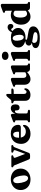

<svg xmlns="http://www.w3.org/2000/svg" viewBox="1922 -2711 1040 4924"><g transform="rotate(-90 2442.0 -249.0)"><path d="M308.5 -491.5Q389.5 -491.5 450.8 -459.5Q512 -427.5 546 -370.2Q580 -313 580 -237.5Q580 -166.5 544.8 -109.8Q509.5 -53 446.8 -20Q384 13 302 13Q221 13 159.8 -19.2Q98.5 -51.5 64.5 -108.8Q30.5 -166 30.5 -240.5Q30.5 -312.5 65.8 -369.2Q101 -426 163.8 -458.8Q226.5 -491.5 308.5 -491.5ZM344.5 -49.5Q384.5 -57 398.5 -107.5Q412.5 -158 393.5 -255Q375 -349.5 341.2 -393Q307.5 -436.5 266 -428.5Q226 -421 212 -370.8Q198 -320.5 217 -223Q235.5 -129 269.2 -85.5Q303 -42 344.5 -49.5Z M930.5 2H865Q827 2 811.5 -36.5L668.5 -388.5Q660.5 -407.5 655.8 -413.8Q651 -420 644.5 -422.5L631 -427Q612.5 -434.5 612.5 -452.5Q612.5 -478 644.5 -478H891Q922.5 -478 922.5 -452.5Q922.5 -434 900 -427.5L884 -424Q862.5 -418.5 858 -405.8Q853.5 -393 865.5 -361.5L957 -123.5L1045.5 -361.5Q1057 -393.5 1052.5 -406Q1048 -418.5 1027 -424L1011 -427.5Q988.5 -434 988.5 -452.5Q988.5 -478 1020 -478H1152.5Q1184.5 -478 1184.5 -452.5Q1184.5 -444 1180 -437.8Q1175.5 -431.5 1163.5 -427.5L1151 -424.5Q1142 -421.5 1134 -407.8Q1126 -394 1113.5 -362L984.5 -33Q976 -12 961.8 -5Q947.5 2 930.5 2Z M1702.5 -300.5Q1702.5 -235.5 1635.5 -235.5H1377Q1389 -170 1429.5 -138.5Q1470 -107 1531.5 -107Q1570 -107 1600.2 -119.5Q1630.5 -132 1652.5 -159.5Q1664.5 -170.5 1671 -174.8Q1677.5 -179 1684 -179Q1693 -179 1697 -170.5Q1701 -162 1701 -149.5Q1700 -106 1671 -69Q1642 -32 1591 -9.5Q1540 13 1473.5 13Q1399 13 1340.5 -16.8Q1282 -46.5 1248.2 -100.8Q1214.5 -155 1214.5 -227Q1214.5 -306 1246 -365.5Q1277.5 -425 1336.8 -458.2Q1396 -491.5 1480 -491.5Q1588 -491.5 1645.2 -437.8Q1702.5 -384 1702.5 -300.5ZM1372 -291.5Q1372 -286 1372 -281H1500.5Q1527 -281 1527 -305.5Q1527 -369.5 1507.8 -400Q1488.5 -430.5 1456 -430.5Q1419.5 -430.5 1395.8 -395Q1372 -359.5 1372 -291.5Z M1983.5 -451.5 1991 -378.5Q2009.5 -435.5 2044.8 -463.5Q2080 -491.5 2122 -491.5Q2172.5 -491.5 2199.8 -462Q2227 -432.5 2227 -375Q2227 -320 2204.8 -293.5Q2182.5 -267 2146.5 -267Q2110.5 -267 2092 -285.8Q2073.5 -304.5 2073.5 -338V-358Q2072.5 -386.5 2047 -386.5Q2026.5 -386.5 2010.5 -360.2Q1994.5 -334 1994.5 -274.5V-93.5Q1994.5 -77.5 1999.8 -70.2Q2005 -63 2022 -60.5L2062 -53Q2088.5 -48 2088.5 -26Q2088.5 0 2055 0H1800Q1767 0 1767 -25.5Q1767 -43 1787 -51.5L1802.5 -56.5Q1810.5 -59.5 1814.2 -67.2Q1818 -75 1818 -93V-351.5Q1818 -366 1814 -372Q1810 -378 1801 -380.5L1782.5 -383Q1764 -388 1764 -405.5Q1764 -416 1769.8 -422Q1775.5 -428 1791 -434L1890 -471.5Q1920 -483.5 1933.5 -487Q1947 -490.5 1955 -490.5Q1978.5 -490.5 1983.5 -451.5Z M2296 -421 2277 -427.5Q2254.5 -435.5 2254.5 -453Q2254.5 -478 2285 -478H2314Q2324.5 -478 2332.8 -482.8Q2341 -487.5 2352 -500L2419.5 -579.5Q2445.5 -608.5 2468.5 -608.5Q2495 -608.5 2495 -577V-478H2605Q2634.5 -478 2634.5 -455.5Q2634.5 -439.5 2618.5 -428.5Q2602.5 -417.5 2567 -417.5H2495V-162.5Q2495 -89.5 2545.5 -89.5Q2564 -89.5 2574.2 -97.8Q2584.5 -106 2590.8 -117Q2597 -128 2603.2 -136.5Q2609.5 -145 2620.5 -145Q2639.5 -145 2639.5 -118.5Q2639.5 -83 2617.8 -53.2Q2596 -23.5 2558.5 -5.8Q2521 12 2472.5 12Q2399.5 12 2359 -23.8Q2318.5 -59.5 2318.5 -131.5V-389.5Q2318.5 -403.5 2313.2 -410Q2308 -416.5 2296 -421Z M2731 -143V-353Q2731 -367.5 2727 -373.5Q2723 -379.5 2714 -382L2695.5 -384.5Q2677 -389.5 2677 -407Q2677 -417.5 2682.8 -423.5Q2688.5 -429.5 2704 -435.5L2805.5 -474Q2829 -483 2842.8 -486.5Q2856.5 -490 2866.5 -490Q2887 -490 2897.2 -479.2Q2907.5 -468.5 2907.5 -451.5V-168Q2907.5 -130.5 2925.5 -111.5Q2943.5 -92.5 2974.5 -92.5Q3013 -92.5 3050.5 -121.5V-353Q3050.5 -367.5 3046.5 -373.5Q3042.5 -379.5 3034 -382L3015 -384.5Q2996.5 -389.5 2996.5 -407Q2996.5 -417.5 3002.2 -423.5Q3008 -429.5 3024 -435.5L3125 -474Q3147.5 -482.5 3161.2 -486.2Q3175 -490 3188 -490Q3207 -490 3217 -479.2Q3227 -468.5 3227 -451.5V-93.5Q3227 -75 3230.8 -67.2Q3234.5 -59.5 3243 -56.5L3257.5 -51.5Q3278 -43.5 3278 -25.5Q3278 0 3245 0H3134Q3105.5 0 3083.5 -21.2Q3061.5 -42.5 3057.5 -74.5Q3001.5 -26 2958.2 -6.5Q2915 13 2877 13Q2811.5 13 2771.2 -29.8Q2731 -72.5 2731 -143Z M3472.5 -550.5Q3424.5 -550.5 3396 -574Q3367.5 -597.5 3367.5 -636.5Q3367.5 -675.5 3396 -698.5Q3424.5 -721.5 3472.5 -721.5Q3521 -721.5 3549.5 -698.5Q3578 -675.5 3578 -636.5Q3578 -597.5 3549.5 -574Q3521 -550.5 3472.5 -550.5ZM3572 -451.5V-93.5Q3572 -75 3575.8 -67.2Q3579.5 -59.5 3588 -56.5L3602.5 -51.5Q3623 -43.5 3623 -25.5Q3623 0 3590 0H3377.5Q3344.5 0 3344.5 -25.5Q3344.5 -43 3364.5 -51.5L3380 -56.5Q3388 -60 3391.8 -67.5Q3395.5 -75 3395.5 -93V-353Q3395.5 -367.5 3391.5 -373.8Q3387.5 -380 3378.5 -382L3360 -384.5Q3341.5 -390 3341.5 -407Q3341.5 -417.5 3347.2 -423.5Q3353 -429.5 3368.5 -435.5L3470 -474Q3493.5 -483 3507.2 -486.8Q3521 -490.5 3531 -490.5Q3551.5 -490.5 3561.8 -479.5Q3572 -468.5 3572 -451.5Z M4022 -51.5Q4134 -38 4180.8 -6.5Q4227.5 25 4227.5 85.5Q4227.5 158 4149.2 204.8Q4071 251.5 3922 251.5Q3790 251.5 3730.5 223.2Q3671 195 3671 147.5Q3671 106 3702 81.5Q3733 57 3807 48Q3765 34 3749.8 14.5Q3734.5 -5 3734.5 -32.5Q3734.5 -63 3760 -88Q3785.5 -113 3852 -123Q3772.5 -140.5 3729.2 -186.5Q3686 -232.5 3686 -293.5Q3686 -351.5 3717.5 -395.5Q3749 -439.5 3807 -464.2Q3865 -489 3945 -489Q3982.5 -489 4014.8 -482.8Q4047 -476.5 4073.5 -465Q4098.5 -518 4132 -546.2Q4165.5 -574.5 4208 -574.5Q4242.5 -574.5 4266.2 -554.2Q4290 -534 4290 -498Q4290 -466 4274.5 -446.8Q4259 -427.5 4231 -427.5Q4211.5 -427.5 4200.2 -435.8Q4189 -444 4181.5 -454.8Q4174 -465.5 4166.5 -473.8Q4159 -482 4147 -482Q4126.5 -482 4107.5 -446.5Q4146.5 -421 4166.8 -384Q4187 -347 4187 -305Q4187 -249 4155.8 -206Q4124.5 -163 4069.2 -138.5Q4014 -114 3942 -114Q3919 -114 3897.5 -116Q3884 -107.5 3884 -95.5Q3884 -85 3895 -78.2Q3906 -71.5 3936 -65.5Q3966 -59.5 4022 -51.5ZM3921.5 -443Q3889 -442 3872.8 -409.5Q3856.5 -377 3860 -324.5Q3864 -246 3888.5 -202.8Q3913 -159.5 3950 -160.5Q3983 -161.5 3999 -193.5Q4015 -225.5 4011.5 -283Q4007.5 -356.5 3984.2 -400.2Q3961 -444 3921.5 -443ZM3803.5 104.5Q3803.5 145.5 3836.5 170Q3869.5 194.5 3952.5 194.5Q4023.5 194.5 4051.5 179.5Q4079.5 164.5 4079.5 136Q4079.5 111 4046.2 97.5Q4013 84 3923 71.5Q3873.5 65 3839.5 57Q3803.5 70.5 3803.5 104.5Z M4271 -224.5Q4271 -305.5 4303.8 -365.5Q4336.5 -425.5 4392.8 -458.5Q4449 -491.5 4519.5 -491.5Q4582 -491.5 4629 -462.5V-612Q4629 -626.5 4624.8 -632.5Q4620.5 -638.5 4612 -641L4593.5 -643.5Q4574.5 -648.5 4574.5 -666Q4574.5 -676.5 4580.2 -682.5Q4586 -688.5 4602 -694.5L4703.5 -733Q4725.5 -741.5 4739.5 -745.2Q4753.5 -749 4766 -749Q4785.5 -749 4795.5 -738.2Q4805.5 -727.5 4805.5 -710.5V-93.5Q4805.5 -75 4809.2 -67.2Q4813 -59.5 4821 -56.5L4836 -51.5Q4856 -43.5 4856 -25.5Q4856 0 4823 0H4708.5Q4682 0 4661.8 -16.2Q4641.5 -32.5 4636.5 -57.5Q4603 -23.5 4563.5 -5.2Q4524 13 4478 13Q4419 13 4372 -17.2Q4325 -47.5 4298 -101Q4271 -154.5 4271 -224.5ZM4454 -243Q4454 -155.5 4481.8 -115.2Q4509.5 -75 4551.5 -75Q4595 -75 4629 -111.5V-388.5Q4595 -422.5 4553 -422.5Q4509.5 -422.5 4481.8 -380Q4454 -337.5 4454 -243Z"/></g></svg>

Font: Fraunces 9pt S000
Style: Bold
Weight: 700
Version: Version 1.000; ttfautohint (v1.8.3)